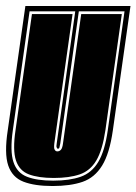

<svg xmlns="http://www.w3.org/2000/svg" viewBox="-25 -612 457 643"><path d="M151 11Q91 11 53.5 -3.5Q16 -18 2.5 -58Q-11 -98 1 -176L60 -592H412L353 -176Q342 -98 317 -57.5Q292 -17 251.5 -3Q211 11 151 11ZM153 -7Q208 -7 245 -20Q282 -33 304 -69.5Q326 -106 336 -176L392 -574H239L177 -132Q175 -121 174 -118Q173 -114 169 -114Q166 -114 165 -118Q163 -121 165 -132L227 -574H74L18 -176Q8 -106 20 -69.5Q32 -33 65.5 -20Q99 -7 153 -7ZM155 -16Q104 -16 72 -28Q40 -40 28.5 -74.5Q17 -109 27 -176L82 -565H218L157 -132Q155 -115 158 -111Q161 -105 167 -105Q174 -105 179 -110.5Q184 -116 186 -132L247 -565H383L328 -176Q318 -109 297.5 -74.5Q277 -40 242 -28Q207 -16 155 -16Z"/></svg>

Font: Alumni Sans Collegiate One SC
Style: Italic
Weight: 400
Italic angle: -8°
Designer: Robert E. Leuschke
Foundry: Robert E. Leuschke
Version: Version 1.100